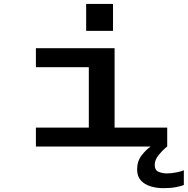

<svg xmlns="http://www.w3.org/2000/svg" viewBox="-20 -745 954 976"><path d="M162.5 0V-96.5H431.5V-403.5H162.5V-500H562.5V-96.5H830V0ZM914.5 120.5V195.5Q899.5 201.5 873.2 206.5Q847 211.5 810.5 211.5Q776 211.5 745.5 202.2Q715 193 696 172.2Q677 151.5 677 116.5Q677 74 700.2 44.5Q723.5 15 745.5 0H829.5Q807 18 786.8 42.8Q766.5 67.5 766.5 93Q766.5 120 785.8 128.2Q805 136.5 829 136.5Q852 136.5 878.5 131Q905 125.5 914.5 120.5ZM418 -725H554.5V-588H418Z"/></svg>

Font: Trispace Expanded Medium
Style: Regular
Weight: 500
Width: 7
Designer: Tyler Finck
Foundry: Etcetera Type Company
Version: Version 1.210; ttfautohint (v1.8.3)